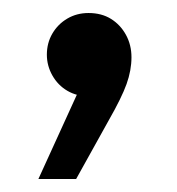

<svg xmlns="http://www.w3.org/2000/svg" viewBox="-20 -143 272 295"><path d="M39 132 112 -28 117 5Q98 5 83.5 -3.5Q69 -12 60.5 -27Q52 -42 52 -59Q52 -77 60.5 -91.5Q69 -106 83.5 -114.5Q98 -123 116 -123Q136 -123 150.5 -114Q165 -105 173.5 -89.5Q182 -74 182 -55Q182 -35 174.5 -14Q167 7 147 42L97 132Z"/></svg>

Font: Unbounded Light
Style: Regular
Weight: 300
Designer: Luke Prowse, Jean-Baptiste Morizot, Fátima Lázaro, Florian Runge
Foundry: NaN
Version: Version 1.700